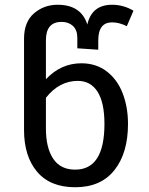

<svg xmlns="http://www.w3.org/2000/svg" viewBox="-20 -773 628 807"><path d="M518 -252Q518 -130 461 -58Q404 14 296 14Q191 14 136 -51Q81 -116 81 -227V-610Q81 -681 123 -717Q165 -753 222 -753Q321 -753 347 -670Q366 -753 451 -753Q499 -753 541 -728L513 -663Q481 -679 451 -679Q393 -679 393 -603V-564L305 -570V-613Q305 -647 286.5 -664Q268 -681 239 -681Q173 -681 173 -604V-440Q236 -507 322 -507Q384 -507 428.5 -473Q473 -439 495.5 -381Q518 -323 518 -252ZM419 -252Q419 -342 390 -387.5Q361 -433 307 -433Q229 -433 173 -362V-233Q173 -152 203.5 -106Q234 -60 296 -60Q419 -60 419 -252Z"/></svg>

Font: Fira GO
Style: Regular
Weight: 400
Designer: Carrois Corporate
Foundry: Carrois Corporate GbR
Version: Version 0.300